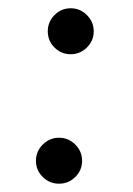

<svg xmlns="http://www.w3.org/2000/svg" viewBox="-20 -440 324 467"><path d="M112.5 -324.5Q96.2 -340.8 96.2 -363.8Q96.2 -386.7 112.5 -403.3Q128.9 -419.9 151.9 -419.9Q174.8 -419.9 191.4 -403.3Q208 -386.7 208 -363.8Q208 -340.8 191.4 -324.5Q174.8 -308.1 151.9 -308.1Q128.9 -308.1 112.5 -324.5ZM84 -9.5Q67.4 -25.9 67.4 -48.8Q67.4 -71.8 84 -88.4Q100.6 -105 123.5 -105Q146.5 -105 163.1 -88.4Q179.7 -71.8 179.7 -48.8Q179.7 -25.9 163.1 -9.5Q146.5 6.8 123.5 6.8Q100.6 6.8 84 -9.5Z"/></svg>

Font: Cooper*
Style: Italic
Weight: 400
Italic angle: -7°
Designer: Owen Earl
Foundry: indestructible type*
Version: Version 0.001